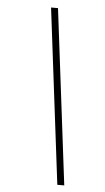

<svg xmlns="http://www.w3.org/2000/svg" viewBox="-56 -832 473 868"><g transform="rotate(5 181.0 -398.0)"><path d="M140 -796 238 0H269.5L171.5 -796Z"/></g></svg>

Font: Beautique Display Italic
Style: Regular
Weight: 400
Italic angle: -12°
Designer: Nhat-Quang Ngo
Version: Version 1.100;Glyphs 3.2.3 (3260)